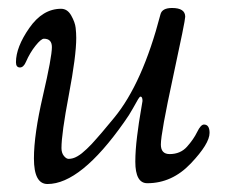

<svg xmlns="http://www.w3.org/2000/svg" viewBox="-20 -450 565 481"><path d="M20 -294Q20 -332 53.5 -380Q87 -428 133 -428Q149 -428 158.5 -411Q168 -394 169.5 -380.5Q171 -367 171 -355Q171 -310 152.5 -212.5Q134 -115 134 -79Q134 -67 140 -59.5Q146 -52 152 -52Q157 -52 162.5 -53.5Q168 -55 174 -58.5Q180 -62 185 -66Q190 -70 197.5 -77Q205 -84 209.5 -89Q214 -94 222.5 -103.5Q231 -113 236 -119Q241 -125 251 -137Q261 -149 266 -155Q337 -241 382 -414Q386 -430 411 -430Q444 -430 444 -408Q444 -398 413.5 -257Q383 -116 383 -88Q383 -64 405 -64Q432 -64 448.5 -82.5Q465 -101 474 -119.5Q483 -138 491 -138Q505 -138 505 -117Q505 -90 458 -40.5Q411 9 349 9Q319 9 319 -45Q319 -73 323.5 -109Q328 -145 332.5 -170Q337 -195 337 -197Q337 -208 332 -208Q330 -208 326 -201.5Q322 -195 313 -178.5Q304 -162 291 -144Q182 11 99 11Q65 11 65 -53Q65 -113 87.5 -210Q110 -307 110 -332Q110 -353 90 -353Q83 -353 69 -335.5Q55 -318 45 -295Q39 -281 30 -281Q20 -281 20 -294Z"/></svg>

Font: OFL Sorts Mill Goudy TT
Style: Italic
Weight: 500
Italic angle: -6°
Version: Version 003.000